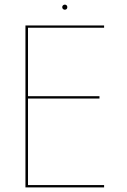

<svg xmlns="http://www.w3.org/2000/svg" viewBox="-20 -810 550 830"><path d="M92 0H430V-10H92ZM92 -690H430V-700H92ZM92 -384H410V-394H92ZM90 -700V0H101V-700ZM249 -779Q249 -774 252.5 -771Q256 -768 260 -768Q265 -768 268 -771Q271 -774 271 -779Q271 -784 268 -787Q265 -790 260 -790Q256 -790 252.5 -787Q249 -784 249 -779Z"/></svg>

Font: Jost Thin
Style: Regular
Weight: 250
Version: Version 3.710